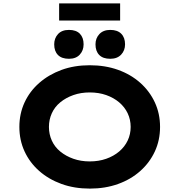

<svg xmlns="http://www.w3.org/2000/svg" viewBox="-20 -1100 1057 1130"><path d="M509 10Q417 10 341.5 -17.5Q266 -45 210.5 -94Q155 -143 124.5 -209Q94 -275 94 -353Q94 -431 124.5 -497Q155 -563 211 -612Q267 -661 342 -688.5Q417 -716 508 -716Q599 -716 674.5 -689Q750 -662 805.5 -612.5Q861 -563 891.5 -497Q922 -431 922 -353Q922 -275 891.5 -209Q861 -143 805.5 -93.5Q750 -44 674.5 -17Q599 10 509 10ZM508 -150Q561 -150 605 -165.5Q649 -181 681.5 -208.5Q714 -236 731.5 -273Q749 -310 749 -353Q749 -396 731.5 -433Q714 -470 681.5 -497.5Q649 -525 605 -540.5Q561 -556 508 -556Q456 -556 412 -540.5Q368 -525 335 -498Q302 -471 285 -433.5Q268 -396 268 -353Q268 -310 285 -272.5Q302 -235 335 -208Q368 -181 412 -165.5Q456 -150 508 -150ZM629 -754Q586 -754 564 -776.5Q542 -799 542 -839Q542 -875 565 -899.5Q588 -924 629 -924Q671 -924 693.5 -901.5Q716 -879 716 -839Q716 -803 693 -778.5Q670 -754 629 -754ZM386 -754Q343 -754 321 -776.5Q299 -799 299 -839Q299 -875 321.5 -899.5Q344 -924 386 -924Q428 -924 450 -901.5Q472 -879 472 -839Q472 -803 449.5 -778.5Q427 -754 386 -754ZM328 -979V-1080H687V-979Z"/></svg>

Font: Lexend Mega
Style: Bold
Weight: 700
Version: Version 1.007